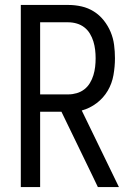

<svg xmlns="http://www.w3.org/2000/svg" viewBox="-20 -755 540 775"><path d="M64 0V-735H256Q283 -735 309.5 -729Q336 -723 359 -708.5Q382 -694 399 -672.5Q416 -651 426.5 -626Q437 -601 440.5 -574Q444 -547 444 -520Q444 -486 438 -452Q432 -418 415 -389Q398 -360 370.5 -339Q343 -318 310 -309L460 0H375L353 -46L228 -304H142V0ZM256 -374Q273 -374 290 -379Q307 -384 320.5 -394.5Q334 -405 343 -420Q352 -435 357 -451.5Q362 -468 364 -485Q366 -502 366 -520Q366 -537 364 -554Q362 -571 357 -587.5Q352 -604 343 -619Q334 -634 320.5 -644.5Q307 -655 290 -660Q273 -665 256 -665H142V-374Z"/></svg>

Font: Iosevka Term SS14
Style: Regular
Weight: 400
Monospace: yes
Designer: Belleve Invis
Foundry: Belleve Invis
Version: Version 24.1.1; ttfautohint (v1.8.4)